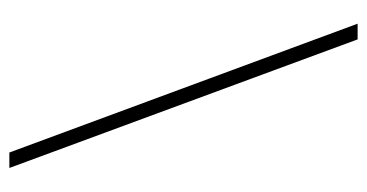

<svg xmlns="http://www.w3.org/2000/svg" viewBox="-205 -557 776 406"><g transform="rotate(-90 183.0 -354.0)"><path d="M30.3 0ZM335.9 14.2 63.5 -722.2H30.8L302.7 14.2Z"/></g></svg>

Font: TypoPRO Playfair Display SC
Style: Regular
Weight: 900
Designer: Claus Eggers Sørensen
Foundry: Claus Eggers Sørensen
Version: Version 1.004;PS 001.004;hotconv 1.0.70;makeotf.lib2.5.58329